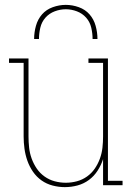

<svg xmlns="http://www.w3.org/2000/svg" viewBox="-20 -760 540 788"><path d="M246 8Q221 8 196 1.5Q171 -5 150.5 -19.5Q130 -34 115.5 -55Q101 -76 92.5 -100Q84 -124 80.5 -149.5Q77 -175 77 -200V-502H17V-520H97V-200Q97 -177 99.5 -154Q102 -131 110 -109Q118 -87 131 -68Q144 -49 163 -35.5Q182 -22 204.5 -16Q227 -10 250 -10Q273 -10 295.5 -16Q318 -22 337 -35.5Q356 -49 369 -68Q382 -87 390 -109Q398 -131 400.5 -154Q403 -177 403 -200V-502H343V-520H423V-18H483V0H403V-107Q395 -82 380.5 -59.5Q366 -37 345 -21.5Q324 -6 298.5 1Q273 8 246 8ZM120 -600Q120 -627 127.5 -654Q135 -681 152.5 -701Q170 -721 196.5 -730.5Q223 -740 250 -740Q277 -740 303.5 -730.5Q330 -721 347.5 -701Q365 -681 372.5 -654Q380 -627 380 -600H360Q360 -623 354.5 -646.5Q349 -670 333.5 -687.5Q318 -705 295.5 -713.5Q273 -722 250 -722Q227 -722 204.5 -713.5Q182 -705 166.5 -687.5Q151 -670 145.5 -646.5Q140 -623 140 -600Z"/></svg>

Font: Iosevka Curly Slab Thin
Style: Regular
Weight: 100
Monospace: yes
Designer: Belleve Invis
Foundry: Belleve Invis
Version: Version 22.1.2; ttfautohint (v1.8.4)